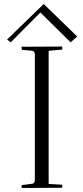

<svg xmlns="http://www.w3.org/2000/svg" viewBox="-20 -931 414 952"><path d="M15.1 -734.9 196.8 -911.1Q355 -756.8 362.8 -750L330.1 -721.2L180.2 -869.1L33.2 -721.2ZM151.9 -33.2H152.8V-665H151.9Q149.9 -678.2 140.1 -679.2L87.9 -684.1Q87.9 -687 87.4 -691.9Q86.9 -696.8 86.9 -699.2L288.1 -700.2Q288.1 -699.2 288.6 -692.4Q289.1 -685.5 289.1 -685.1L221.2 -679.2V-19L289.1 -15.1Q289.1 -14.6 288.6 -7.6Q288.1 -0.5 288.1 0L86.9 1Q86.9 -1.5 87.4 -6.1Q87.9 -10.7 87.9 -13.2L140.1 -20Q149.4 -21 151.9 -33.2Z"/></svg>

Font: Antic Didone
Style: Regular
Weight: 400
Designer: Santiago Orozco
Foundry: Santiago Orozco
Version: Version 2.000